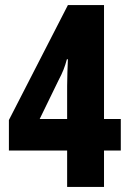

<svg xmlns="http://www.w3.org/2000/svg" viewBox="-20 -735 510 755"><path d="M244 -143V0H389V-143H455V-267H389V-715H247L15 -263V-143ZM244 -267H136L210 -419C227 -451 235 -472 243 -502H247C246 -494 244 -413 244 -397Z"/></svg>

Font: Noto Sans Devanagari UI ExtraCondensed ExtraBold
Style: Regular
Weight: 800
Width: 2
Designer: Jelle Bosma - Monotype Design Team
Foundry: Monotype Imaging Inc.
Version: Version 2.003